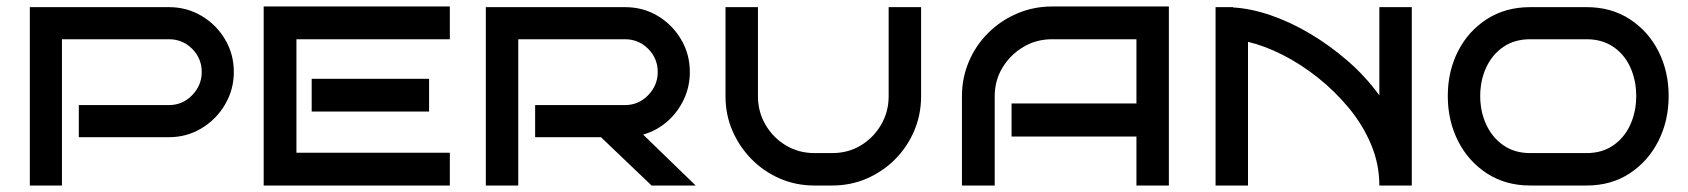

<svg xmlns="http://www.w3.org/2000/svg" viewBox="-20 -572 5204 592"><path d="M701 -350Q701 -296 674 -250Q647 -204 601.5 -176.5Q556 -149 501 -149H223V-248H501Q543 -248 572.5 -278.5Q602 -309 602 -350Q602 -392 572.5 -421.5Q543 -451 501 -451H171V0H72V-550H501Q556 -550 601.5 -523Q647 -496 674 -450.5Q701 -405 701 -350Z M1367 0H793V-552H1367V-451H894V-101H1367ZM1303 -228H941V-329H1303Z M2125 0H1989L1833 -149H1630V-248H1907Q1949 -248 1978.5 -278.5Q2008 -309 2008 -350Q2008 -392 1978.5 -421.5Q1949 -451 1907 -451H1578V0H1478V-550H1907Q1963 -550 2008 -523Q2053 -496 2080 -450.5Q2107 -405 2107 -350Q2107 -305 2088.5 -265.5Q2070 -226 2037.5 -197.5Q2005 -169 1963 -157Z M2820 -550V-275Q2820 -218 2798.5 -168Q2777 -118 2739.5 -80.5Q2702 -43 2652.5 -21.5Q2603 0 2546 0H2491Q2434 0 2384.5 -21.5Q2335 -43 2297.5 -81Q2260 -119 2238.5 -168.5Q2217 -218 2217 -275V-550H2317V-275Q2317 -227 2340.5 -187Q2364 -147 2403.5 -123.5Q2443 -100 2491 -100H2546Q2595 -100 2634 -123.5Q2673 -147 2696.5 -187Q2720 -227 2720 -275V-550Z M3584 0H3484V-151H3099V-253H3484V-451H3224Q3175 -451 3135 -427Q3095 -403 3071 -363.5Q3047 -324 3047 -275V0H2946V-275Q2946 -332 2967.5 -382.5Q2989 -433 3027.5 -471Q3066 -509 3116.5 -530.5Q3167 -552 3224 -552H3584Z M4233 0Q4233 -66 4207.5 -126.5Q4182 -187 4139 -239Q4096 -291 4043 -333Q3990 -375 3934.5 -403Q3879 -431 3828 -443V0H3728V-550H3782V-549Q3836 -546 3896.5 -525.5Q3957 -505 4018 -469Q4079 -433 4134.5 -385Q4190 -337 4233 -278V-550H4333V0Z M5125 -276Q5125 -200 5093.5 -137.5Q5062 -75 5005 -37.5Q4948 0 4872 0H4698Q4622 0 4564.5 -37.5Q4507 -75 4475.5 -137.5Q4444 -200 4444 -276Q4444 -352 4475.5 -414Q4507 -476 4564.5 -513Q4622 -550 4698 -550H4872Q4948 -550 5005 -513Q5062 -476 5093.5 -414Q5125 -352 5125 -276ZM5025 -276Q5025 -324 5007 -364Q4989 -404 4954.5 -427.5Q4920 -451 4872 -451H4698Q4650 -451 4615.5 -427.5Q4581 -404 4562.5 -364Q4544 -324 4544 -276Q4544 -228 4562.5 -188Q4581 -148 4615.5 -124Q4650 -100 4698 -100H4872Q4920 -100 4954.5 -124Q4989 -148 5007 -188Q5025 -228 5025 -276Z"/></svg>

Font: Bruno Ace SC
Style: Regular
Weight: 400
Version: Version 1.100; ttfautohint (v1.8.4.7-5d5b);gftools[0.9.27]